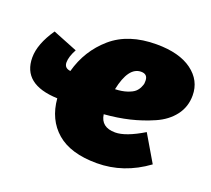

<svg xmlns="http://www.w3.org/2000/svg" viewBox="-108 -688 923 841"><g transform="rotate(20 353.5 -267.5)"><path d="M712 -400Q712 -347 681.5 -307Q651 -267 598.5 -244Q546 -221 491.5 -208Q437 -195 374 -190Q382 -132 448 -132Q497 -132 578 -181L651 -57Q543 22 418 22Q296 22 231.5 -33.5Q167 -89 159 -186Q-5 -192 -5 -317Q-5 -380 48 -457L163 -411Q143 -374 143 -348Q143 -321 172 -318Q200 -421 278.5 -489Q357 -557 488 -557Q594 -557 653 -513.5Q712 -470 712 -400ZM383 -310Q415 -311 438.5 -319Q462 -327 472.5 -336.5Q483 -346 489 -359Q495 -372 495.5 -377.5Q496 -383 496 -390Q496 -421 465 -421Q406 -421 383 -310Z"/></g></svg>

Font: Fira Sans Ultra
Style: Italic
Weight: 950
Italic angle: -8°
Designer: Carrois Corporate & Edenspiekermann AG
Foundry: Carrois Corporate GbR & Edenspiekermann AG
Version: Version 4.203;PS 004.203;hotconv 1.0.88;makeotf.lib2.5.64775